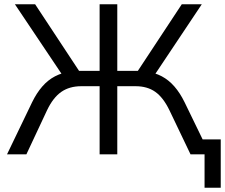

<svg xmlns="http://www.w3.org/2000/svg" viewBox="-20 -725 1057 902"><path d="M941 157V0H894V-70H1017V157ZM13 0 131 -245Q152 -288 178.5 -318.5Q205 -349 238.5 -366.5Q272 -384 312 -389L280 -362L50 -705H145L362 -376L340 -392H448V-705H531V-392H641L617 -376L834 -705H928L699 -362L667 -389Q707 -384 740 -366.5Q773 -349 799.5 -318.5Q826 -288 847 -245L966 0H875L776 -207Q747 -267 709.5 -293.5Q672 -320 617 -320H531V0H448V-320H362Q306 -320 267.5 -293Q229 -266 201 -207L104 0Z"/></svg>

Font: Nunito Sans 11pt
Style: Regular
Weight: 400
Version: Version 3.101;gftools[0.9.27]